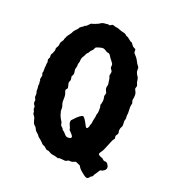

<svg xmlns="http://www.w3.org/2000/svg" viewBox="-154 -912 962 1090"><g transform="rotate(20 327.0 -367.5)"><path d="M59.1 -440.9Q61 -448.2 61 -466.8Q63 -468.8 63 -474.1L60.1 -491.2Q60.1 -492.2 66.9 -505.9Q66.9 -508.8 66.4 -514.6Q65.4 -524.9 71.8 -530.8Q81.5 -552.2 80.6 -558.1Q80.1 -564 80.1 -565.9Q91.8 -583.5 91.8 -593.3Q91.8 -605 99.6 -614.7Q107.4 -624.5 106.9 -629.9Q106.9 -635.3 111.8 -640.1Q111.8 -647.5 116.2 -650.9Q118.2 -655.8 127.4 -667Q136.7 -678.2 140.1 -689Q148.9 -700.7 155.3 -706.1Q162.1 -711.9 166 -721.2Q173.3 -728.5 179.2 -731.4Q185.1 -734.4 187 -737.3Q189 -740.2 190.4 -741.2Q191.9 -742.2 194.8 -742.7Q197.3 -743.2 200.2 -745.1Q203.1 -747.1 210 -754.9Q219.7 -766.1 223.6 -766.1Q227.5 -766.1 245.1 -772.9Q262.7 -779.8 267.1 -783.2Q271 -787.1 279.3 -790Q287.6 -793 295.4 -793Q303.2 -793 307.1 -794.4Q311 -795.9 316.4 -793.9Q321.3 -792 324.2 -793Q327.1 -793.9 330.6 -796.9Q334 -799.8 337.4 -800.8Q340.8 -801.8 356.9 -795.9L374 -793L394 -785.2L418.9 -778.8Q421.9 -777.8 426.8 -773.4Q431.6 -769 433.6 -768.1Q435.5 -767.1 438 -766.1H440.9Q446.3 -762.7 453.1 -756.8Q460 -751 462.4 -749.5Q464.8 -748 466.3 -747.1Q467.8 -746.1 468.8 -745.6Q469.7 -745.1 471.7 -744.6Q473.1 -744.1 475.1 -743.2Q477.1 -740.2 480 -736.3Q482.9 -732.4 486.8 -727.5Q490.7 -722.2 496.6 -720.2Q502.9 -717.8 505.4 -715.8Q507.8 -713.9 507.3 -704.6Q506.8 -695.3 509.8 -691.4Q512.7 -687.5 521.5 -678.7Q530.3 -669.4 537.6 -654.8Q544.9 -639.6 551.8 -631.8Q558.1 -624 558.1 -620.1V-601.1Q561 -589.8 564.5 -584Q567.9 -578.1 568.8 -576.2Q569.8 -574.2 572.3 -571.8Q574.7 -569.3 576.7 -558.6Q579.1 -547.9 579.1 -544.4Q579.1 -541 580.1 -540L586.9 -522L582 -504.9Q583 -500 589.4 -488.3Q595.7 -476.6 592.8 -454.1L589.8 -437L595.2 -418Q595.2 -417 594.2 -414.1L592.8 -412.1Q591.8 -408.2 590.8 -396L591.8 -360.8L589.8 -339.8Q589.8 -337.9 590.8 -332Q591.8 -326.2 589.4 -320.3Q586.9 -314 586.9 -310.5Q586.9 -307.1 587.4 -294.9Q587.9 -282.7 586.9 -279.3Q585.9 -275.9 583 -271Q580.1 -266.1 580.1 -265.1Q580.1 -264.6 578.1 -256.8Q576.2 -249 578.1 -242.2Q580.1 -235.4 579.1 -231.4Q578.1 -227.5 574.2 -223.1Q570.3 -217.8 569.3 -214.8Q568.4 -211.9 569.8 -206.1Q572.8 -197.3 566.9 -192.4Q561 -187.5 548.8 -154.8Q532.2 -111.3 524.4 -103Q517.1 -94.2 515.6 -87.9Q514.2 -81.1 528.8 -74.2Q530.3 -72.8 535.2 -71.8Q540 -70.8 542 -69.3Q543.9 -67.9 548.3 -63.5Q555.2 -56.6 564 -57.6Q572.8 -58.6 581.5 -44.9Q599.1 -17.6 563 -2H558.6Q552.7 -2 544.4 13.2Q536.1 28.3 532.2 30.8Q532.2 34.7 523.9 46.9Q522.9 47.9 519 49.3Q515.1 50.8 511.2 56.6Q507.3 63 502.9 64Q501 65.9 497.6 65.9Q494.1 65.9 492.2 64.9Q490.2 64 486.3 62.5Q482.4 61 481.4 59.6Q480 58.1 476.6 55.7Q446.8 34.2 439 19Q437 15.1 436 13.7Q435.1 12.2 423.8 7.8L408.2 1L389.2 7.8Q384.8 9.8 377 8.8Q369.1 7.8 365.2 8.8L352.1 16.1Q347.7 17.1 337.9 15.6Q328.1 14.2 320.3 14.2H311L305.2 17.1Q280.3 8.8 271.5 8.8Q262.7 8.8 252 2Q241.2 -4.9 236.8 -4.9H231Q226.1 -6.8 219.7 -12.7Q213.9 -18.6 210.9 -20.5Q208 -22 203.6 -23.4Q196.3 -25.9 192.4 -30.8Q189.5 -35.6 175.8 -47.4Q162.1 -59.1 161.1 -59.1Q151.9 -73.2 142.6 -79.6Q133.8 -85.9 130.9 -94.2Q127.9 -102.5 121.1 -109.9Q108.9 -117.2 105 -136.2Q101.1 -155.3 95.7 -161.1Q90.8 -167 88.9 -170.4Q86.9 -173.8 86.9 -179.7Q86.9 -185.5 85 -189L80.1 -198.2Q80.1 -200.2 80.6 -207Q81.1 -213.9 77.1 -219.2Q73.2 -224.1 71.8 -226.1Q69.8 -234.9 69.8 -238.8L71.8 -248L64 -265.1L64.9 -285.2Q64.9 -290 61 -297.9V-315.9L59.1 -333L61 -344.2L59.1 -352.1V-365.2Q56.2 -368.2 56.2 -371.1L61 -393.1L56.2 -408.2L59.1 -417ZM431.2 -356Q431.2 -359.4 431.2 -362.8L434.1 -373Q435.1 -388.7 433.1 -395.5Q431.2 -402.8 431.2 -404.8L436 -422.9Q436 -425.8 432.6 -431.6Q423.3 -449.2 427.2 -460.9Q431.2 -472.2 429.2 -479Q427.7 -486.3 426.8 -495.1Q425.8 -503.9 424.8 -508.8L419.9 -522Q418.9 -526.4 421.4 -535.2Q425.8 -550.3 418.5 -557.6Q411.1 -564.9 411.6 -572.8Q412.1 -580.1 412.1 -586.4Q412.1 -592.8 401.9 -605Q391.6 -617.2 385.7 -627Q379.9 -636.7 377.4 -638.7Q375 -640.6 372.6 -641.6Q370.1 -642.1 368.2 -642.6Q366.2 -643.1 362.8 -643.6Q359.4 -644 349.6 -650.9Q339.8 -657.2 332.5 -657.7Q325.2 -658.2 308.6 -653.3Q292 -648.4 290 -645L282.2 -629.9Q280.3 -627.9 278.3 -626Q269.5 -618.2 267.6 -612.8Q265.6 -606.9 259.3 -601.6Q252.9 -596.2 250.5 -588.9Q248 -581.1 242.2 -573.2Q233.9 -562 233.9 -541L229 -523.9V-509.8Q224.1 -495.1 224.1 -490.2Q224.1 -485.4 225.6 -477.1Q227.1 -469.7 226.6 -464.8Q226.1 -460 222.7 -453.6Q219.2 -447.3 218.8 -445.3Q218.3 -443.4 220.2 -437Q222.2 -430.2 221.2 -422.9L215.8 -410.2Q214.8 -404.3 219.2 -390.6Q223.6 -377 220.2 -372.6Q216.8 -368.2 214.8 -366.2Q212.9 -364.3 212.9 -360.4Q212.9 -356.4 216.3 -348.1Q222.7 -332.5 221.2 -310.1Q219.7 -287.6 225.1 -275.9Q230 -264.2 229 -252Q228 -239.7 231 -233.4Q233.9 -227.1 233.9 -224.6V-221.2Q242.7 -199.2 249 -190.9Q255.4 -182.6 256.3 -173.3Q257.3 -163.6 261.2 -161.1Q265.1 -158.2 267.6 -155.3Q270 -152.3 271.5 -151.4Q272.9 -149.9 273.4 -147.5Q273.9 -145 275.4 -143.1Q276.9 -141.1 281.2 -139.2Q286.1 -137.2 287.1 -134.8Q289.1 -133.8 297.4 -123.5Q305.7 -113.3 315.9 -112.8Q338.9 -111.8 337.9 -124Q336.9 -131.8 324.2 -144Q311.5 -156.2 311 -160.6V-166Q298.8 -190.4 298.8 -200.2Q298.8 -210 303.7 -213.9Q308.6 -217.8 316.4 -227.1Q324.2 -236.3 337.9 -247.1Q351.6 -257.8 357.9 -256.3Q368.2 -253.9 390.6 -209Q397.9 -194.3 405.3 -203.1Q412.1 -212.4 412.1 -222.2Q417 -231.9 417 -233.9Q418 -235.8 417.5 -238.3Q417 -240.7 419.4 -251.5Q421.9 -262.2 422.4 -266.1Q422.9 -270 424.3 -274.4Q425.8 -278.3 425.3 -283.2Q424.8 -288.1 427.7 -294.4Q430.7 -300.8 431.6 -318.8Q432.6 -336.9 428.2 -351.1Q428.2 -356 431.2 -356Z"/></g></svg>

Font: AntiqueNobleBoldCondensed
Style: BoldCondensed
Weight: 700
Version: Version 001.000